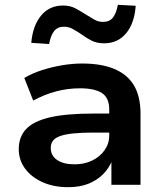

<svg xmlns="http://www.w3.org/2000/svg" viewBox="-20 -768 683 798"><path d="M263 10Q203 10 156.5 -11Q110 -32 84 -67.5Q58 -103 58 -148Q58 -199 88.5 -231.5Q119 -264 186.5 -280Q254 -296 367 -296H452V-217H371Q320 -217 285.5 -213.5Q251 -210 230 -202.5Q209 -195 200 -183Q191 -171 191 -153Q191 -121 217.5 -103Q244 -85 290 -85Q330 -85 362.5 -100.5Q395 -116 414.5 -143.5Q434 -171 434 -205V-313Q434 -361 404 -381Q374 -401 312 -401Q263 -401 214.5 -388.5Q166 -376 118 -350L81 -444Q113 -463 153 -476Q193 -489 236.5 -496.5Q280 -504 322 -504Q401 -504 455 -481.5Q509 -459 536.5 -413.5Q564 -368 564 -295V0H443V-105L448 -106Q435 -71 409.5 -45Q384 -19 348 -4.5Q312 10 263 10ZM184 -585 110 -590Q116 -661 150.5 -703Q185 -745 242 -745Q272 -745 294 -733Q316 -721 338 -707Q357 -695 373 -686Q389 -677 408 -677Q435 -677 449 -694.5Q463 -712 470 -748L544 -744Q539 -672 504.5 -630Q470 -588 412 -588Q383 -588 361 -599Q339 -610 316 -627Q298 -639 281.5 -648Q265 -657 246 -657Q220 -657 205.5 -639.5Q191 -622 184 -585Z"/></svg>

Font: Nunito Sans 10pt SemiExpanded
Style: Bold
Weight: 700
Width: 6
Designer: Vernon Adams
Foundry: Vernon Adams
Version: Version 3.101;gftools[0.9.27]